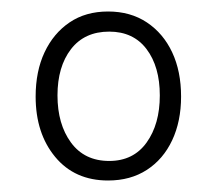

<svg xmlns="http://www.w3.org/2000/svg" viewBox="-20 -747 377 334"><path d="M168 -433Q110 -433 76 -474Q42 -515 42 -579Q42 -623 57.5 -656Q73 -689 101 -708Q129 -727 168 -727Q207 -727 235.5 -708Q264 -689 279.5 -656Q295 -623 295 -579Q295 -536 279.5 -503Q264 -470 235.5 -451.5Q207 -433 168 -433ZM170 -467Q212 -467 235 -499Q258 -531 258 -581Q258 -631 235 -661.5Q212 -692 170 -692Q127 -692 103.5 -661.5Q80 -631 80 -581Q80 -531 103.5 -499Q127 -467 170 -467Z"/></svg>

Font: Noto Serif Khmer Condensed Light
Style: Regular
Weight: 300
Width: 3
Designer: Danh Hong and the Monotype Design Team
Foundry: Monotype Imaging Inc.
Version: Version 2.004